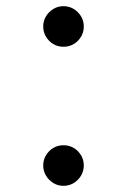

<svg xmlns="http://www.w3.org/2000/svg" viewBox="-20 -586 414 622"><path d="M185.5 -434.5Q167.5 -434.5 152.8 -443.2Q138 -452 129 -467Q120 -482 120 -500Q120 -518.5 129 -533.2Q138 -548 152.8 -557Q167.5 -566 185.5 -566Q204 -566 218.8 -557Q233.5 -548 242.5 -533.2Q251.5 -518.5 251.5 -500Q251.5 -482 242.5 -467Q233.5 -452 218.8 -443.2Q204 -434.5 185.5 -434.5ZM185.5 16Q167.5 16 152.8 7Q138 -2 129 -17Q120 -32 120 -50Q120 -68 129 -83Q138 -98 152.8 -106.8Q167.5 -115.5 185.5 -115.5Q204 -115.5 218.8 -106.8Q233.5 -98 242.5 -83Q251.5 -68 251.5 -50Q251.5 -32 242.5 -17Q233.5 -2 218.8 7Q204 16 185.5 16Z"/></svg>

Font: Spartan Thin Medium
Style: Regular
Weight: 500
Version: Version 1.004